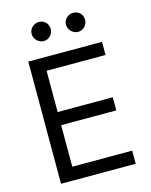

<svg xmlns="http://www.w3.org/2000/svg" viewBox="-135 -1018 868 1104"><g transform="rotate(-15 299.0 -466.0)"><path d="M88.1 -727.3H527V-649.1H176.1V-403.4H504.3V-325.3H176.1V-78.1H532.7V0H88.1ZM204.5 -818.2Q193.5 -818.2 183.2 -822.8Q172.9 -827.4 165 -835.4Q157 -843.4 152.3 -853.7Q147.7 -864 147.7 -875Q147.7 -887.4 152.3 -897.7Q157 -908 165 -915.7Q172.9 -923.3 183.2 -927.6Q193.5 -931.8 204.5 -931.8Q217 -931.8 227.3 -927.6Q237.6 -923.3 245.2 -915.7Q252.8 -908 257.1 -897.7Q261.4 -887.4 261.4 -875Q261.4 -864 257.1 -853.7Q252.8 -843.4 245.2 -835.4Q237.6 -827.4 227.3 -822.8Q217 -818.2 204.5 -818.2ZM409.1 -818.2Q398.1 -818.2 387.8 -822.8Q377.5 -827.4 369.5 -835.4Q361.5 -843.4 356.9 -853.7Q352.3 -864 352.3 -875Q352.3 -887.4 356.9 -897.7Q361.5 -908 369.5 -915.7Q377.5 -923.3 387.8 -927.6Q398.1 -931.8 409.1 -931.8Q421.5 -931.8 431.8 -927.6Q442.1 -923.3 449.8 -915.7Q457.4 -908 461.6 -897.7Q465.9 -887.4 465.9 -875Q465.9 -864 461.6 -853.7Q457.4 -843.4 449.8 -835.4Q442.1 -827.4 431.8 -822.8Q421.5 -818.2 409.1 -818.2Z"/></g></svg>

Font: Fast_Sans
Style: Regular
Weight: 400
Designer: Rasmus Andersson
Foundry: rsms
Version: Version 3.018;git-588b23468